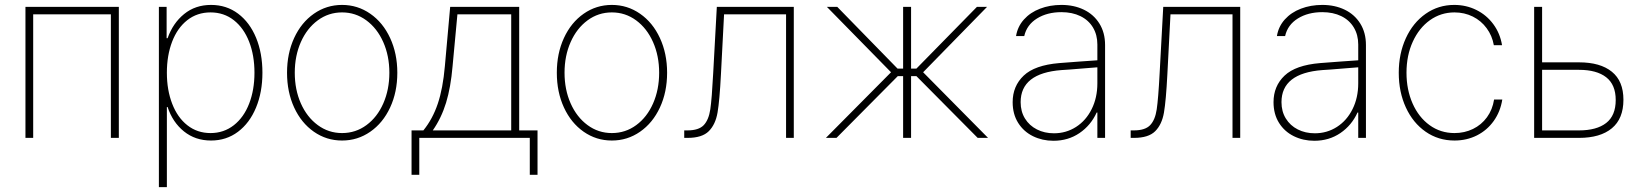

<svg xmlns="http://www.w3.org/2000/svg" viewBox="-20 -558 6640 777"><path d="M83 -530.3H460.9V0H428.7V-500H114.3V0H83Z M623 -530.3H654.3V-403.3H658.2Q679.7 -464.4 725.1 -501.2Q770.5 -538.1 834 -538.1Q896.5 -538.1 943.6 -502.7Q990.7 -467.3 1016.4 -405Q1042 -342.8 1042 -263.7Q1042 -185.1 1016.1 -122.6Q990.2 -60.1 943.1 -24.7Q896 10.7 834 10.7Q770.5 10.7 724.6 -26.1Q678.7 -63 658.2 -125H655.3V199.2H623ZM832 -19.5Q885.7 -19.5 926.3 -51.3Q966.8 -83 988.3 -138.7Q1009.8 -194.3 1009.8 -263.7Q1009.8 -333.5 988.3 -388.9Q966.8 -444.3 926.5 -476.1Q886.2 -507.8 832 -507.8Q777.8 -507.8 737.8 -476.3Q697.8 -444.8 676.5 -389.2Q655.3 -333.5 655.3 -263.7Q655.3 -193.8 676.8 -138.2Q698.2 -82.5 738.3 -51Q778.3 -19.5 832 -19.5Z M1141.6 -263.7Q1141.6 -341.8 1170.4 -404.3Q1199.2 -466.8 1250.2 -502.4Q1301.3 -538.1 1364.3 -538.1Q1427.2 -538.1 1478.5 -502.4Q1529.8 -466.8 1558.8 -404.1Q1587.9 -341.3 1587.9 -263.7Q1587.9 -185.5 1558.8 -123Q1529.8 -60.5 1478.5 -24.9Q1427.2 10.7 1364.3 10.7Q1301.3 10.7 1250.2 -24.9Q1199.2 -60.5 1170.4 -123Q1141.6 -185.5 1141.6 -263.7ZM1555.7 -263.7Q1555.7 -332 1531 -387.7Q1506.3 -443.4 1462.6 -475.6Q1418.9 -507.8 1364.3 -507.8Q1309.6 -507.8 1265.9 -475.6Q1222.2 -443.4 1197.5 -387.7Q1172.9 -332 1172.9 -263.7Q1172.9 -195.3 1197.5 -139.6Q1222.2 -84 1265.9 -51.8Q1309.6 -19.5 1364.3 -19.5Q1419.4 -19.5 1463.1 -51.8Q1506.8 -84 1531.2 -139.6Q1555.7 -195.3 1555.7 -263.7Z M1645.5 -30.3H1693.4Q1731 -76.7 1751.7 -138.4Q1772.5 -200.2 1780.3 -290L1801.8 -530.3H2081.1V-30.3H2155.3V149.4H2124V0H1676.8V149.4H1645.5ZM2048.8 -30.3V-500H1831.1L1811.5 -290Q1804.2 -204.6 1785.2 -142.3Q1766.1 -80.1 1731.4 -30.3Z M2233.4 -263.7Q2233.4 -341.8 2262.2 -404.3Q2291 -466.8 2342 -502.4Q2393.1 -538.1 2456.1 -538.1Q2519 -538.1 2570.3 -502.4Q2621.6 -466.8 2650.6 -404.1Q2679.7 -341.3 2679.7 -263.7Q2679.7 -185.5 2650.6 -123Q2621.6 -60.5 2570.3 -24.9Q2519 10.7 2456.1 10.7Q2393.1 10.7 2342 -24.9Q2291 -60.5 2262.2 -123Q2233.4 -185.5 2233.4 -263.7ZM2647.5 -263.7Q2647.5 -332 2622.8 -387.7Q2598.1 -443.4 2554.4 -475.6Q2510.7 -507.8 2456.1 -507.8Q2401.4 -507.8 2357.7 -475.6Q2314 -443.4 2289.3 -387.7Q2264.6 -332 2264.6 -263.7Q2264.6 -195.3 2289.3 -139.6Q2314 -84 2357.7 -51.8Q2401.4 -19.5 2456.1 -19.5Q2511.2 -19.5 2554.9 -51.8Q2598.6 -84 2623 -139.6Q2647.5 -195.3 2647.5 -263.7Z M2749 -30.3H2761.7Q2807.6 -30.3 2827.9 -51.5Q2848.1 -72.8 2854.5 -115.5Q2860.8 -158.2 2866.2 -261.7L2880.9 -530.3H3192.4V0H3161.1V-500H2910.2L2897.5 -255.9Q2892.1 -150.9 2883.8 -102.5Q2875.5 -54.2 2848.4 -27.1Q2821.3 0 2762.7 0H2749Z M3585.9 -265.6 3326.2 -530.3H3368.2L3612.3 -280.3H3634.8V-530.3H3667V-280.3H3688.5L3933.6 -530.3H3974.6L3715.8 -265.6L3978.5 0H3936.5L3688.5 -250H3667V0H3634.8V-250H3613.3L3365.2 0H3322.3Z M4266.6 -302.7Q4303.2 -305.7 4346.9 -308.8Q4390.6 -312 4420.9 -314V-377.9Q4420.9 -417 4403.1 -446.8Q4385.3 -476.6 4352.3 -492.7Q4319.3 -508.8 4275.4 -508.8Q4217.8 -508.8 4176.5 -483.2Q4135.3 -457.5 4125 -412.1H4091.8Q4098.1 -450.7 4123.8 -479.2Q4149.4 -507.8 4189 -522.9Q4228.5 -538.1 4275.4 -538.1Q4326.2 -538.1 4366.2 -518.8Q4406.2 -499.5 4429.2 -462.6Q4452.1 -425.8 4452.1 -376V0H4420.9V-102.5H4418Q4394.5 -50.8 4348.6 -19.5Q4302.7 11.7 4243.2 11.7Q4198.2 11.7 4160.4 -6.8Q4122.6 -25.4 4100.3 -60.8Q4078.1 -96.2 4078.1 -144.5Q4078.1 -209.5 4122.8 -252Q4167.5 -294.4 4266.6 -302.7ZM4245.1 -18.6Q4294.4 -18.6 4334.7 -44.4Q4375 -70.3 4397.9 -116.5Q4420.9 -162.6 4420.9 -220.7V-285.6L4377.9 -282.2Q4290.5 -274.9 4275.4 -274.4Q4110.4 -261.7 4110.4 -144.5Q4110.4 -106.9 4127.9 -78.4Q4145.5 -49.8 4176.3 -34.2Q4207 -18.6 4245.1 -18.6Z M4555.7 -30.3H4568.4Q4614.3 -30.3 4634.5 -51.5Q4654.8 -72.8 4661.1 -115.5Q4667.5 -158.2 4672.9 -261.7L4687.5 -530.3H4999V0H4967.8V-500H4716.8L4704.1 -255.9Q4698.7 -150.9 4690.4 -102.5Q4682.1 -54.2 4655 -27.1Q4627.9 0 4569.3 0H4555.7Z M5322.3 -302.7Q5358.9 -305.7 5402.6 -308.8Q5446.3 -312 5476.6 -314V-377.9Q5476.6 -417 5458.7 -446.8Q5440.9 -476.6 5408 -492.7Q5375 -508.8 5331.1 -508.8Q5273.4 -508.8 5232.2 -483.2Q5190.9 -457.5 5180.7 -412.1H5147.5Q5153.8 -450.7 5179.4 -479.2Q5205.1 -507.8 5244.6 -522.9Q5284.2 -538.1 5331.1 -538.1Q5381.8 -538.1 5421.9 -518.8Q5461.9 -499.5 5484.9 -462.6Q5507.8 -425.8 5507.8 -376V0H5476.6V-102.5H5473.6Q5450.2 -50.8 5404.3 -19.5Q5358.4 11.7 5298.8 11.7Q5253.9 11.7 5216.1 -6.8Q5178.2 -25.4 5156 -60.8Q5133.8 -96.2 5133.8 -144.5Q5133.8 -209.5 5178.5 -252Q5223.1 -294.4 5322.3 -302.7ZM5300.8 -18.6Q5350.1 -18.6 5390.4 -44.4Q5430.7 -70.3 5453.6 -116.5Q5476.6 -162.6 5476.6 -220.7V-285.6L5433.6 -282.2Q5346.2 -274.9 5331.1 -274.4Q5166 -261.7 5166 -144.5Q5166 -106.9 5183.6 -78.4Q5201.2 -49.8 5231.9 -34.2Q5262.7 -18.6 5300.8 -18.6Z M5640.6 -263.7Q5640.6 -340.8 5669.4 -403.6Q5698.2 -466.3 5749.5 -502.2Q5800.8 -538.1 5865.2 -538.1Q5913.6 -538.1 5954.8 -517.6Q5996.1 -497.1 6023.4 -460Q6050.8 -422.9 6058.6 -375H6025.4Q6018.6 -413.6 5996.3 -443.8Q5974.1 -474.1 5940.2 -491Q5906.2 -507.8 5866.2 -507.8Q5811 -507.8 5766.8 -476.3Q5722.7 -444.8 5697.3 -389.2Q5671.9 -333.5 5671.9 -263.7Q5671.9 -195.3 5696.5 -139.4Q5721.2 -83.5 5765.4 -51.5Q5809.6 -19.5 5866.2 -19.5Q5906.7 -19.5 5940.9 -36.1Q5975.1 -52.7 5997.6 -83.5Q6020 -114.3 6026.4 -155.3H6059.6Q6051.8 -106 6024.9 -68.4Q5998 -30.8 5956.8 -10Q5915.5 10.7 5866.2 10.7Q5800.8 10.7 5749.5 -24.9Q5698.2 -60.5 5669.4 -123Q5640.6 -185.5 5640.6 -263.7Z M6549.8 -154.3Q6549.8 -77.6 6502.9 -38.8Q6456.1 0 6370.1 0H6188.5V-530.3H6220.7V-305.7H6370.1Q6456.1 -305.7 6502.9 -267.8Q6549.8 -230 6549.8 -154.3ZM6370.1 -30.3Q6441.4 -30.3 6480 -60.3Q6518.6 -90.3 6518.6 -153.3Q6518.6 -215.3 6480 -245.4Q6441.4 -275.4 6370.1 -275.4H6220.7V-30.3Z"/></svg>

Font: Pretendard JP Thin
Style: Regular
Weight: 100
Designer: Base glyphs from Inter by Rasmus Andersson; Hangeul glyphs from Noto Sans CJK(Source Han Sans) by Jang Soo-young and Kan
Foundry: Kil Hyung-jin
Version: Version 1.309